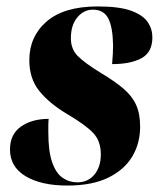

<svg xmlns="http://www.w3.org/2000/svg" viewBox="-20 -566 497 596"><path d="M189 10Q108 10 59.5 -19Q11 -48 11 -102Q11 -149 45 -173Q79 -197 131 -197Q130 -186 130 -175.5Q130 -165 130 -155Q130 -96 142 -62Q154 -28 174.5 -14Q195 0 220 0Q253 0 273 -24Q293 -48 293 -87Q293 -128 269.5 -153Q246 -178 190 -211Q133 -245 102 -283.5Q71 -322 71 -379Q71 -453 125 -499.5Q179 -546 283 -546Q351 -546 387.5 -532.5Q424 -519 438.5 -497.5Q453 -476 453 -450Q453 -404 419.5 -385.5Q386 -367 328 -367Q331 -400 331 -426Q330 -482 316 -509Q302 -536 268 -536Q240 -536 220 -512Q200 -488 200 -447Q200 -414 221 -392.5Q242 -371 294 -339Q336 -314 363 -291Q390 -268 402.5 -240.5Q415 -213 415 -173Q415 -121 390.5 -80Q366 -39 316 -14.5Q266 10 189 10Z"/></svg>

Font: Noto Serif Display ExtraCondensed Black
Style: Italic
Weight: 900
Width: 2
Italic angle: -12°
Designer: Monotype Design Team
Foundry: Monotype Imaging Inc.
Version: Version 2.009